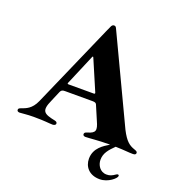

<svg xmlns="http://www.w3.org/2000/svg" viewBox="-169 -888 1180 1266"><g transform="rotate(20 421.0 -255.0)"><path d="M395.6 -732.2 384.6 -707.4H384.2L122.2 -110.8C94.1 -47.2 54.7 -35.5 23.4 -24.1C12.8 -20.2 6.7 -16.3 7.1 -7.8C6.7 2.1 16 5.3 24.9 5.7C44.4 5.3 73.9 0 121.4 0C204.5 0 226.9 5.3 256.4 5.7C267.8 5.3 278.1 1.4 278.4 -9.2C278.1 -18.5 272 -22.4 261.4 -24.9C179 -41.5 157.7 -56.1 196 -140.6L226.6 -212.7C233 -225.5 239.3 -230.1 257.8 -230.1H451C469.8 -230.1 475.5 -226.2 479.8 -218.4L522.7 -117.9C549.7 -58.6 545.1 -39.8 490.8 -24.1C473.7 -19.5 470.2 -13.5 470.2 -5.7C470.2 0.7 474.1 7.5 487.9 7.8C514.9 7.5 578.5 0 649.9 0H658.4C620.7 23.4 558.9 58.2 558.9 134.2C558.9 188.2 595.2 237.9 671.2 237.9C730.5 237.9 782 191.1 782 175.4C782 170.8 780.2 166.9 774.1 166.9C770.2 166.9 767.4 168.7 764.2 170.5C739.3 187.9 725.5 193.2 703.1 193.2C656.2 193.2 632.8 150.6 632.8 115.1C632.8 67.8 660.2 37.6 697.8 0.4C766.7 2.1 789.8 6.7 818.9 6.4C833.5 6.7 841.3 2.5 841.6 -7.8C841.3 -17 835.2 -20.2 819.6 -25.6C781.6 -38.7 755.7 -57.5 720.2 -126.4L477.6 -639.2L433.9 -731.5C430.4 -739.3 426.5 -747.9 415.5 -747.9C404.8 -747.9 399.1 -740.1 395.6 -732.2ZM259.2 -289.8 261.4 -294.7 345.2 -492.5 349.1 -501.8C352.3 -508.2 354.4 -508.9 357.2 -503.6L365.8 -484L366.5 -482.2L449.2 -289.1C451.3 -282.3 449.2 -280.2 441.8 -279.8H265.6C258.5 -279.8 255.7 -282 259.2 -289.8Z"/></g></svg>

Font: Margiela Serif
Style: Bold
Weight: 700
Designer: Andreas Faust, Stefan Endress
Version: Version 1.002;FEAKit 1.0